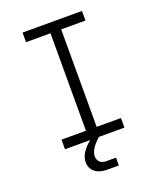

<svg xmlns="http://www.w3.org/2000/svg" viewBox="-166 -830 932 1129"><g transform="rotate(-20 300.0 -266.0)"><path d="M114 0H272C225 37 202 77 202 113C202 165 241 198 304 198H379V149H317C284 149 264 129 264 99C264 71 285 36 326 0H486V-60H334V-670H486V-730H114V-670H267V-60H114Z"/></g></svg>

Font: JetBrains Mono ExtraLight
Style: Regular
Weight: 240
Monospace: yes
Designer: Philipp Nurullin, Konstantin Bulenkov
Foundry: JetBrains
Version: Version 2.305